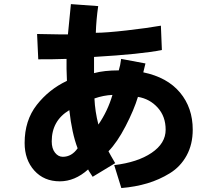

<svg xmlns="http://www.w3.org/2000/svg" viewBox="-20 -867 1040 948"><path d="M101.6 -161.1Q101.6 -272.5 161.6 -349.1Q221.7 -425.8 310.5 -467.8Q307.6 -531.2 308.6 -576.2Q216.8 -573.2 168.9 -574.2L163.1 -699.2Q297.9 -696.3 315.4 -697.3Q321.3 -762.7 330.1 -846.7L464.8 -836.9Q455.1 -768.6 453.1 -705.1Q502.9 -705.1 605.5 -716.8Q708 -728.5 774.4 -740.2L779.3 -620.1Q678.7 -599.6 444.3 -585.9V-505.9Q494.1 -519.5 566.4 -519.5Q574.2 -543.9 578.1 -576.2L698.2 -553.7Q698.2 -551.8 687.5 -509.8Q805.7 -485.4 868.7 -410.2Q931.6 -335 931.6 -226.6Q931.6 -154.3 901.4 -99.1Q871.1 -43.9 818.8 -11.7Q766.6 20.5 707.5 38.1Q648.4 55.7 579.1 61.5L543.9 -51.8Q659.2 -65.4 728.5 -112.3Q797.9 -159.2 797.9 -226.6Q797.9 -292 758.8 -335.4Q719.7 -378.9 661.1 -388.7Q641.6 -324.2 600.1 -244.1Q558.6 -164.1 515.6 -120.1Q523.4 -104.5 548.8 -61.5L437.5 5.9Q435.5 2 426.8 -10.7Q418 -23.4 415 -30.3Q349.6 28.3 275.4 28.3Q197.3 28.3 149.4 -24.9Q101.6 -78.1 101.6 -161.1ZM235.4 -168.9Q235.4 -133.8 251.5 -113.3Q267.6 -92.8 290 -92.8Q334 -92.8 363.3 -134.8Q335 -208 322.3 -323.2Q235.4 -271.5 235.4 -168.9ZM446.3 -380.9Q449.2 -316.4 465.8 -252Q511.7 -318.4 535.2 -398.4Q491.2 -396.5 446.3 -380.9Z"/></svg>

Font: Gothic A1 ExtraBold
Style: Regular
Weight: 800
Designer: HanYang I&C Co.,Ltd.
Foundry: HanYang I&C Co.,Ltd.
Version: Version 2.50